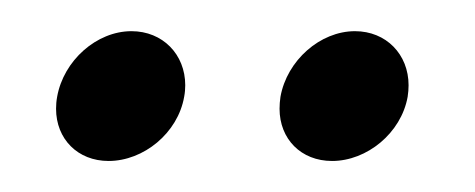

<svg xmlns="http://www.w3.org/2000/svg" viewBox="-20 -513 309 125"><path d="M245.4 -450C245.8 -452.6 246 -455.1 246 -457.5C246 -477.6 231.4 -492.7 211.1 -492.7C188.4 -492.7 166.8 -473.6 162.6 -450C162.2 -447.3 162 -444.7 162 -442.2C162 -422.5 176 -408.2 196.2 -408.2C218.9 -408.2 241.2 -426.4 245.4 -450ZM99.9 -450C100.4 -452.6 100.6 -455.1 100.6 -457.5C100.6 -477.6 85.9 -492.7 65.6 -492.7C42.9 -492.7 21.4 -473.6 17.2 -450C16.7 -447.3 16.5 -444.7 16.5 -442.2C16.5 -422.5 30.6 -408.2 50.7 -408.2C73.5 -408.2 95.8 -426.4 99.9 -450Z"/></svg>

Font: TudorRose
Style: BoldOblique
Weight: 500
Version: Version 001.000